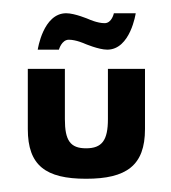

<svg xmlns="http://www.w3.org/2000/svg" viewBox="-20 -266 259 290"><path d="M22 -162V-71C22 -16 49 4 110 4C171 4 199 -16 199 -71V-162H143V-86C143 -54 134 -42 110 -42C86 -42 78 -54 78 -86V-162ZM108 -200C108 -200 129 -191 142 -191C177 -191 185 -246 185 -246H152C152 -246 149 -231 138 -231C127 -231 114 -237 114 -237C114 -237 93 -246 80 -246C45 -246 37 -191 37 -191H69C69 -191 73 -206 84 -206C95 -206 108 -200 108 -200Z"/></svg>

Font: Hussar Tani
Style: Dwa
Weight: 700
Foundry: Cannot Into Space Fonts
Version: Version 0.92